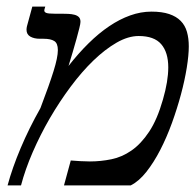

<svg xmlns="http://www.w3.org/2000/svg" viewBox="-20 -560 592 580"><path d="M102.5 -234.4Q128.9 -303.7 141.8 -345.2Q154.8 -386.7 154.8 -408.7Q154.8 -429.2 144 -436Q133.3 -442.9 111.8 -442.9H100.6Q83 -442.9 71.5 -449.5Q60.1 -456.1 60.1 -470.2Q60.1 -475.1 61.5 -481L77.6 -540H116.7L114.3 -531.7Q113.8 -530.8 113.8 -528.3Q113.8 -523.4 119.9 -521Q126 -518.6 144.5 -518.6H165Q175.8 -518.6 186.3 -518.1Q196.8 -517.6 205.1 -515.4Q213.4 -513.2 218.3 -508.3Q223.1 -503.4 223.1 -494.1Q223.1 -488.8 219.7 -475.1Q216.3 -461.4 211.2 -442.9Q206.1 -424.3 199.7 -402.8Q193.4 -381.3 187 -360.8Q216.8 -398.9 247.6 -429.2Q278.3 -459.5 309.8 -480.7Q341.3 -502 373.3 -513.4Q405.3 -524.9 437.5 -524.9Q469.2 -524.9 491 -517.6Q512.7 -510.3 525.9 -496.8Q539.1 -483.4 544.7 -463.9Q550.3 -444.3 550.3 -419.9Q550.3 -393.6 544.2 -355.5Q538.1 -317.4 526.6 -274.7Q515.1 -231.9 499.3 -188.2Q483.4 -144.5 463.9 -106.7Q444.3 -68.8 421.9 -40.5Q399.4 -12.2 375 0H173.3L193.8 -75.2Q208 -74.2 222.7 -73.2Q237.3 -72.3 251.5 -72.3Q284.2 -72.3 316.4 -78.9Q348.6 -85.4 377.4 -105.5Q406.2 -125.5 430.7 -162.4Q455.1 -199.2 472.2 -259.3Q488.3 -314.9 488.3 -356.4Q488.3 -401.9 467 -426.5Q445.8 -451.2 398.9 -451.2Q367.2 -451.2 332.3 -431.2Q297.4 -411.1 262.2 -377.2Q227.1 -343.3 193.4 -298.1Q159.7 -252.9 130.6 -202.9Q101.6 -152.8 78.9 -100.6Q56.2 -48.3 43.5 0H2.9Q17.1 -52.7 42.5 -112.8Q67.9 -172.9 101.6 -232.4Z"/></svg>

Font: Arian AMU Serif
Style: Italic
Weight: 400
Italic angle: -15°
Designer: Ruben Hakobyan (Tarumian)
Foundry: Ruben Hakobyan (Tarumian)
Version: Version 1.002